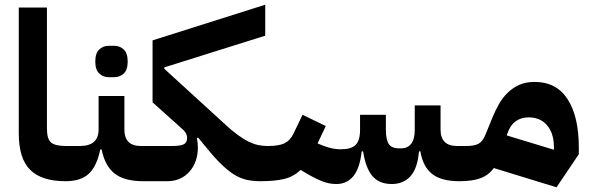

<svg xmlns="http://www.w3.org/2000/svg" viewBox="-20 -772 2521 818"><path d="M259 0Q158 0 109 -48Q60 -96 60 -204V-740H180V-224Q180 -179 198 -164.5Q216 -150 260 -150H290V-30L260 0Z M260 -120 290 -150H320Q400 -150 400 -220V-363H510V-220Q510 -150 580 -150H620V-30L590 0Q510 0 468.5 -32.5Q427 -65 413 -135H407Q393 -65 359 -32.5Q325 0 260 0ZM445 -443Q419 -443 402.5 -459Q386 -475 386 -510Q386 -545 402.5 -561Q419 -577 445 -577H465Q491 -577 507.5 -561Q524 -545 524 -510Q524 -475 507.5 -459Q491 -443 465 -443Z M590 -120 620 -150H714Q750 -150 763.5 -157.5Q777 -165 777 -184Q777 -197 770 -207.5Q763 -218 746 -232L630 -336V-600L1110 -752V-620L680 -485V-479L935 -246Q967 -216 992.5 -197.5Q1018 -179 1039.5 -168.5Q1061 -158 1080 -154Q1099 -150 1120 -150V-30L1090 0Q1056 0 1028.5 -6.5Q1001 -13 974 -30.5Q947 -48 917.5 -77.5Q888 -107 851 -153L824 -186L819 -183Q823 -164 823 -143Q823 -113 814 -87Q805 -61 788 -41.5Q771 -22 747 -11Q723 0 693 0H590Z M1090 -120 1120 -150H1121Q1168 -150 1192 -161.5Q1216 -173 1230 -202L1269 -283L1368 -235L1333 -161Q1357 -150 1382 -143Q1407 -136 1433 -136Q1476 -136 1495 -154.5Q1514 -173 1514 -220V-283H1624V-220Q1624 -178 1636 -159Q1648 -140 1680 -140H1690Q1716 -140 1731.5 -159Q1747 -178 1747 -220V-323H1857V-220Q1857 -150 1927 -150H1967V-30L1937 0Q1861 0 1821.5 -30.5Q1782 -61 1771 -127H1765Q1759 -55 1729 -21.5Q1699 12 1649 12Q1596 12 1567 -21.5Q1538 -55 1527 -127H1521Q1513 -55 1485.5 -21.5Q1458 12 1413 12Q1384 12 1355.5 1.5Q1327 -9 1281 -36L1261 -48Q1230 -19 1190.5 -9.5Q1151 0 1090 0Z M2084 -56Q2061 -25 2026.5 -12.5Q1992 0 1937 0V-120L1967 -150Q2004 -150 2021 -161Q2038 -172 2049 -200L2077 -269Q2090 -301 2106 -329Q2122 -357 2144 -378Q2166 -399 2193.5 -411Q2221 -423 2257 -423Q2351 -423 2398.5 -349Q2446 -275 2446 -144V-115L2351 26ZM2139 -195 2340 -134V-144Q2340 -204 2311 -238Q2282 -272 2232 -272Q2200 -272 2176.5 -255Q2153 -238 2141 -201Z"/></svg>

Font: IBM Plex Arabic
Style: Bold
Weight: 700
Designer: Mike Abbink, Paul van der Laan, Pieter van Rosmalen, Wael Morcos, Khajak Apelian
Foundry: Bold Monday
Version: Version 1.0